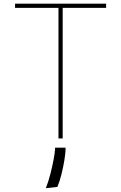

<svg xmlns="http://www.w3.org/2000/svg" viewBox="-20 -747 654 1036"><path d="M61.1 -704.5V-727.3H552.6V-704.5H318.2V0H295.5V-704.5ZM333.8 49.7V61.1Q332.7 84.9 326.9 120.4Q321 155.9 311.6 193.5Q302.2 231.2 289.8 261.4L227.3 268.5Q240.8 234.7 251.8 191.9Q262.8 149.1 269.7 111.7Q276.6 74.2 277 56.8V49.7Z"/></svg>

Font: Inter UI Thin
Style: Regular
Weight: 100
Designer: Rasmus Andersson
Foundry: rsms
Version: 3.2;8d6f07862